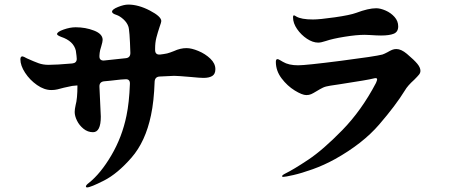

<svg xmlns="http://www.w3.org/2000/svg" viewBox="-20 -787 2040 838"><path d="M920 -485Q920 -464 906.5 -455.5Q893 -447 868 -447Q853 -447 813 -451Q755 -456 740 -456L677 -453Q657 -452 655 -432Q652 -344 639 -284Q615 -169 554 -99Q493 -29 434 1Q375 31 360 31Q355 31 355 27Q355 21 367 12Q419 -29 466 -109Q513 -189 532 -282Q544 -339 547 -421V-423Q547 -443 526 -441Q506 -440 490.5 -438Q475 -436 464 -435L433 -432Q413 -429 414 -408Q420 -292 420 -278Q420 -210 386 -210Q363 -210 344.5 -225Q326 -240 316 -260.5Q306 -281 306 -298Q306 -310 310 -328Q318 -356 318 -414H316L295 -412Q255 -404 231 -397Q219 -394 204 -394Q173 -394 141.5 -416Q110 -438 89.5 -469.5Q69 -501 69 -528Q69 -541 78 -541Q82 -541 98 -532Q129 -518 148.5 -511Q168 -504 192 -504Q226 -504 295 -510Q315 -512 315 -530Q315 -538 311 -566Q301 -608 247 -626Q229 -633 229 -638Q229 -648 257.5 -658Q286 -668 310 -668Q353 -668 390.5 -653.5Q428 -639 428 -613Q428 -605 422 -585Q416 -567 415 -556L414 -544V-540Q414 -531 419.5 -526.5Q425 -522 435 -523L529 -533Q549 -535 549 -556Q546 -658 540 -672Q534 -689 518.5 -703Q503 -717 488 -722Q469 -728 469 -736Q469 -746 495 -756.5Q521 -767 540 -767Q584 -767 634 -741Q684 -715 684 -695Q684 -690 677 -671Q668 -644 662.5 -622.5Q657 -601 657 -575V-569Q657 -547 679 -549L694 -551Q710 -553 723 -558Q736 -563 739 -564Q767 -577 794 -577Q816 -577 846 -564.5Q876 -552 898 -531Q920 -510 920 -485Z M1259 -711Q1259 -720 1263 -720Q1266 -720 1273 -715Q1295 -702 1346 -702Q1375 -702 1441.5 -711.5Q1508 -721 1535 -731Q1588 -751 1622 -751Q1640 -751 1663 -741Q1686 -731 1702 -713Q1718 -695 1718 -672Q1718 -648 1699 -640Q1680 -632 1643 -632Q1625 -632 1597 -634L1572 -635Q1536 -635 1483.5 -626.5Q1431 -618 1402 -608Q1381 -601 1369 -601Q1345 -601 1319.5 -618Q1294 -635 1276.5 -660.5Q1259 -686 1259 -711ZM1211 -18Q1211 -20 1214.5 -23Q1218 -26 1224 -29Q1261 -47 1325.5 -90Q1390 -133 1474 -219Q1558 -305 1621 -425Q1626 -437 1626 -440Q1626 -446 1620 -446Q1616 -446 1608 -444Q1591 -439 1461 -419Q1447 -417 1437.5 -415.5Q1428 -414 1421 -413Q1401 -410 1389.5 -404.5Q1378 -399 1360 -388Q1347 -380 1338 -376Q1329 -372 1317 -372Q1299 -372 1266.5 -392Q1234 -412 1209 -445Q1184 -478 1184 -517Q1184 -529 1191 -529Q1195 -529 1203 -524Q1211 -519 1215 -517Q1240 -502 1281 -502Q1315 -502 1467 -521.5Q1619 -541 1649 -549Q1658 -552 1671 -559Q1683 -566 1691.5 -569.5Q1700 -573 1710 -573Q1731 -573 1756 -552Q1788 -525 1801.5 -508.5Q1815 -492 1815 -478Q1815 -469 1809 -461.5Q1803 -454 1788 -439Q1759 -413 1747 -392Q1707 -327 1635 -243.5Q1563 -160 1443 -93Q1394 -66 1345 -48.5Q1296 -31 1260.5 -23Q1225 -15 1217 -15Q1211 -15 1211 -18Z"/></svg>

Font: Shippori Antique B1
Style: Regular
Weight: 400
Designer: FONTDASU
Foundry: FONTDASU / Google Inc. / but / Adobe
Version: Version 2.001